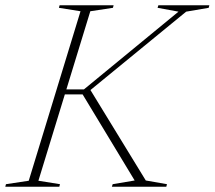

<svg xmlns="http://www.w3.org/2000/svg" viewBox="-52 -705 810 725"><path d="M498.5 -23.5 578.5 -9.5 576 0H370.5L373.5 -9.5L456.5 -23.5L260 -348.5H182L188 -367.5H265L622 -661L543 -675.5L546 -685H738.5L736 -675.5L651 -661L272.5 -351L282.5 -376.5ZM252 -662.5 170.5 -675.5 173 -685H377L374.5 -675.5L289 -662.5L93 -22.5L174.5 -9.5L172 0H-32L-29.5 -9.5L56.5 -22.5Z"/></svg>

Font: Newsreader 36pt ExtraLight
Style: Italic
Weight: 250
Italic angle: -17°
Designer: Hugues Gentile
Foundry: Production Type
Version: Version 1.003